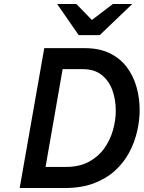

<svg xmlns="http://www.w3.org/2000/svg" viewBox="-20 -941 719 961"><path d="M78.5 0 201.5 -700H404.5Q477 -700 529.2 -674.5Q581.5 -649 614.5 -605.2Q647.5 -561.5 663.2 -506Q679 -450.5 679 -390.5Q679 -338 666.2 -283Q653.5 -228 626.5 -177.5Q599.5 -127 555.8 -87Q512 -47 449.8 -23.5Q387.5 0 305 0ZM208 -105.5H309.5Q377 -105.5 424.5 -131Q472 -156.5 501.8 -198.2Q531.5 -240 545.5 -289.8Q559.5 -339.5 559.5 -387Q559.5 -443.5 542 -490.8Q524.5 -538 488 -566.5Q451.5 -595 394 -595H293.5ZM374 -765 266 -921H362L440 -841L545 -921H642L479 -765Z"/></svg>

Font: Overpass SemiBold
Style: Italic
Weight: 600
Italic angle: -10°
Designer: Delve Withrington, Dave Bailey, Thomas Jockin
Foundry: Delve Fonts LLC
Version: Version 4.000